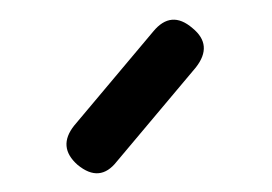

<svg xmlns="http://www.w3.org/2000/svg" viewBox="-20 -693 280 198"><path d="M60 -523Q39 -541.5 56.5 -563.5L138 -660.5Q156.5 -683 178.5 -664Q200 -646.5 182 -623.5L100.5 -526.5Q83 -504 60 -523Z"/></svg>

Font: Jura Light Medium
Style: Regular
Weight: 500
Version: Version 5.106